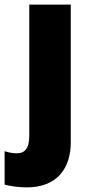

<svg xmlns="http://www.w3.org/2000/svg" viewBox="-66 -573 388 833"><path d="M50 240C185 240 241 153 241 45V-553H61V17C61 75 38 92 8 92C-11 92 -27 89 -46 83V228C-23 235 21 240 50 240Z"/></svg>

Font: Noto Sans Arabic SemCond Blk
Style: Regular
Weight: 900
Width: 4
Designer: Monotype Design Team, Nadine Chahine, Nizar Qandah and Khaled Hosny
Foundry: Monotype Imaging Inc.
Version: Version 2.012